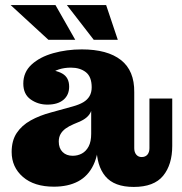

<svg xmlns="http://www.w3.org/2000/svg" viewBox="-20 -725 718 758"><path d="M167 -312Q130 -312 101 -332.5Q72 -353 72 -395Q72 -440 104.5 -470Q137 -500 190 -515Q243 -530 303 -530Q404 -530 457.5 -488Q511 -446 510 -361L342 -380Q342 -422 319 -440Q296 -458 260 -458Q234 -458 212.5 -451Q191 -444 175.5 -431Q160 -418 151 -400L152 -450Q199 -450 226 -434.5Q253 -419 253 -383Q253 -350 230.5 -331Q208 -312 167 -312ZM508 13Q431 13 396 -29Q361 -71 361 -147V-162H340V-287H336L342 -332V-380L510 -361V-140Q510 -124 518 -114.5Q526 -105 539 -105Q554 -105 562 -114.5Q570 -124 570 -140V-336H660V-149Q660 -75 624 -31Q588 13 508 13ZM193 12Q115 12 70.5 -26.5Q26 -65 26 -125Q26 -170 46 -200Q66 -230 101 -249.5Q136 -269 181 -281L268 -305Q293 -312 309 -321.5Q325 -331 333.5 -345.5Q342 -360 342 -381L345 -287H340Q335 -273 322.5 -262Q310 -251 290 -243L271 -235Q252 -227 239 -217.5Q226 -208 219 -195.5Q212 -183 212 -166Q212 -140 227 -125Q242 -110 267 -110Q287 -110 303.5 -119Q320 -128 330 -147Q340 -166 340 -197L370 -186Q370 -118 349 -74Q328 -30 288.5 -9Q249 12 193 12ZM171 -568 22 -705H199L277 -568ZM350 -568 244 -705H399L445 -568Z"/></svg>

Font: Montagu Slab
Style: Bold
Weight: 700
Designer: Florian Karsten
Foundry: Florian Karsten
Version: Version 1.000